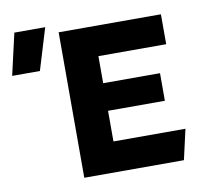

<svg xmlns="http://www.w3.org/2000/svg" viewBox="-251 -822 967 910"><g transform="rotate(-10 232.5 -367.5)"><path d="M82.4 0V-700H574.6V-556H248.4V-425.8H521.9V-293H248.4V-145.5H594.9L561.9 0ZM-170.4 -534.8 -124.6 -735H23.9L-36.9 -534.8Z"/></g></svg>

Font: Geologica-Sharp
Style: Regular
Weight: 100
Designer: Sindre Bremnes, Frode Helland
Foundry: Monokrom Skriftforlag AS
Version: Version 1.010;gftools[0.9.28]